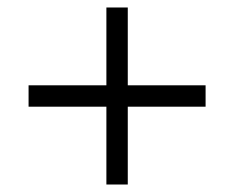

<svg xmlns="http://www.w3.org/2000/svg" viewBox="-20 -575 623 510"><path d="M262.6 -84.9V-555.1H319.4V-84.9ZM55.9 -348.4H526.1V-291.6H55.9Z"/></svg>

Font: Murecho Thin
Style: Regular
Weight: 100
Designer: Neil Summerour
Foundry: Positype
Version: Version 1.010